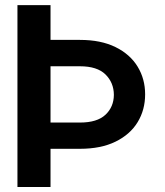

<svg xmlns="http://www.w3.org/2000/svg" viewBox="-20 -748 660 768"><path d="M49.8 -727.5H182.1V-588.4H299.8Q383.8 -588.4 442.1 -559.6Q500.5 -530.8 530.5 -481.4Q560.5 -432.1 560.5 -370.6Q560.5 -308.6 530.5 -259.3Q500.5 -210 442.1 -181.4Q383.8 -152.8 299.8 -152.8H182.1V0H49.8ZM299.8 -482.9H182.1V-257.8H299.8Q368.7 -257.8 401.9 -289.1Q435.1 -320.3 435.5 -368.7Q435.1 -417.5 401.9 -450.2Q368.7 -482.9 299.8 -482.9Z"/></svg>

Font: Inter Tight SemiBold
Style: Regular
Weight: 600
Designer: Rasmus Andersson
Foundry: rsms
Version: Version 3.004; ttfautohint (v1.8.4.7-5d5b)